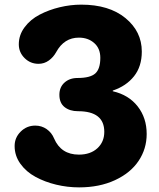

<svg xmlns="http://www.w3.org/2000/svg" viewBox="-20 -790 687 827"><path d="M43 -161.1Q43 -197.3 69.1 -223.1Q95.2 -249 131.8 -249Q159.2 -249 180.9 -233.9Q202.6 -218.8 212.9 -193.8Q242.7 -124 319.8 -124Q369.6 -124 399.4 -151.4Q429.2 -178.7 429.2 -222.2Q429.2 -311 315.9 -311Q280.8 -311 258.3 -328.6Q235.8 -346.2 235.8 -381.8Q235.8 -414.6 257.8 -434.3Q279.8 -454.1 314 -454.1Q368.7 -454.1 390.4 -473.6Q412.1 -493.2 412.1 -541Q412.1 -581.5 385.7 -604.7Q359.4 -627.9 319.8 -627.9Q256.3 -627.9 222.2 -565.9Q210 -543.5 190.2 -529.3Q170.4 -515.1 146 -515.1Q110.8 -515.1 85.9 -539.8Q61 -564.5 61 -599.1Q61 -639.2 85.9 -672.6Q110.8 -706.1 150.6 -726.8Q190.4 -747.6 237.1 -758.8Q283.7 -770 330.1 -770Q449.7 -770 520.3 -712.2Q590.8 -654.3 590.8 -567.9Q590.8 -503.9 557.4 -461.7Q523.9 -419.4 465.8 -399.9V-397Q534.2 -381.3 573 -331.8Q611.8 -282.2 611.8 -212.9Q611.8 -148.9 576.9 -96.9Q542 -44.9 475.1 -13.9Q408.2 17.1 320.8 17.1Q270.5 17.1 221.9 5.4Q173.3 -6.3 133.1 -28.1Q92.8 -49.8 67.9 -84.5Q43 -119.1 43 -161.1Z"/></svg>

Font: Jellee Roman
Style: Bold
Weight: 700
Designer: Alfredo Marco Pradil
Foundry: Alfredo Marco Pradil and JAM Design
Version: Version 1.000